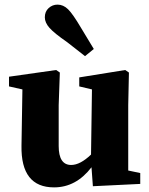

<svg xmlns="http://www.w3.org/2000/svg" viewBox="-20 -796 647 831"><path d="M348 -553 270 -614Q215 -652 194.5 -675Q174 -698 174 -721Q174 -746 190.5 -761Q207 -776 229 -776Q254 -776 274.5 -756Q295 -736 331 -675L386 -584ZM535 -58 587 -47V0L382 10L376 -72Q309 15 214 15Q70 15 73 -165L77 -409L19 -422V-464L223 -493L239 -482L234 -341V-164Q234 -82 288 -82Q327 -82 374 -127L378 -409L323 -422V-461L522 -493L538 -482L535 -341Z"/></svg>

Font: TypoPRO Source Serif Pro
Style: Bold
Weight: 700
Designer: Frank Grießhammer
Foundry: Adobe Systems Incorporated
Version: Version 1.017;PS 1.0;hotconv 1.0.79;makeotf.lib2.5.61930